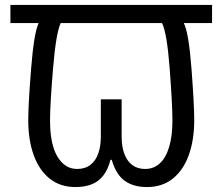

<svg xmlns="http://www.w3.org/2000/svg" viewBox="-20 -734 898 775"><path d="M285 21Q223 21 180.5 -13Q138 -47 116 -108Q94 -169 94 -249Q94 -311 105.5 -456Q117 -601 136 -641H22V-714H836V-641H722Q742 -601 753 -456Q764 -311 764 -249Q764 -169 742 -108Q720 -47 677.5 -13Q635 21 573 21Q518 21 483 -4.5Q448 -30 431 -89H426Q416 -50 397 -25.5Q378 -1 350 10Q322 21 285 21ZM291 -52Q324 -52 345.5 -69Q367 -86 377 -115.5Q387 -145 387 -182V-333H471V-182Q471 -141 482.5 -111.5Q494 -82 515 -67Q536 -52 566 -52Q600 -52 624.5 -74Q649 -96 662.5 -140Q676 -184 676 -248Q676 -311 665 -456Q654 -601 634 -641H225Q206 -601 194 -456Q182 -311 182 -248Q182 -151 212 -101.5Q242 -52 291 -52Z"/></svg>

Font: gurmukhi115
Style: Regular
Weight: 400
Designer: Jelle Bosma - Monotype Design Team
Foundry: Monotype Imaging Inc.
Version: Version 2.003